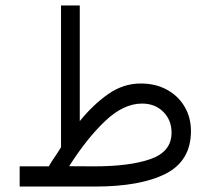

<svg xmlns="http://www.w3.org/2000/svg" viewBox="-20 -685 773 705"><path d="M159.2 -74.2Q168.9 -91.3 181.6 -109.6Q194.3 -127.9 204.1 -144.5V-665H272.9V-240.2Q322.3 -301.3 377.7 -339.8Q433.1 -378.4 496.6 -378.4Q551.3 -378.4 592.8 -355.7Q634.3 -333 657.7 -293.5Q681.2 -253.9 681.2 -203.1Q680.7 -94.2 588.4 -47.1Q496.1 0 328.1 0H52.2V-74.2ZM501.5 -304.7Q433.6 -304.7 366.2 -240.7Q298.8 -176.8 233.9 -74.7L326.2 -74.2Q457.5 -74.2 533.7 -101.3Q609.9 -128.4 609.9 -197.8Q609.9 -244.1 579.6 -274.4Q549.3 -304.7 501.5 -304.7Z"/></svg>

Font: Vazirmatn UI FD Light
Style: Regular
Weight: 300
Designer: Saber Rastikerdar
Foundry: Saber Rastikerdar
Version: Version 33.003